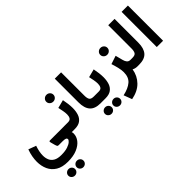

<svg xmlns="http://www.w3.org/2000/svg" viewBox="-62 -1430 2630 2630"><g transform="rotate(-45 1253.0 -115.0)"><path d="M346.2 251Q238.8 251 171.9 210.2Q105 169.4 73.7 100.8Q42.5 32.2 42.5 -51.3Q42.5 -96.7 51.5 -147.7Q60.5 -198.7 80.6 -253.4L191.4 -212.9Q160.6 -123.5 160.6 -52.2Q160.6 -3.9 177.7 35.4Q194.8 74.7 235.6 98.1Q276.4 121.6 346.2 121.6Q422.9 121.6 470.9 105Q519 88.4 541.5 67.4Q564 46.4 564 33.2Q564 14.6 546.6 7.3Q529.3 0 491.7 0H416Q397.9 0 392.6 -9.8Q387.2 -19.5 382.3 -36.1L363.3 -106.4Q360.4 -117.2 361.8 -124Q363.3 -130.9 378.9 -130.9H668.9V0H668Q671.9 10.7 672.9 17.6Q673.8 24.4 673.8 32.7Q673.8 89.4 635.7 139.2Q597.7 189 524.7 220Q451.7 251 346.2 251ZM376 389.2Q376 362.8 395 344.5Q414.1 326.2 441.4 326.2Q468.8 326.2 487.5 344.5Q506.3 362.8 506.3 389.2Q506.3 415.5 487.5 433.8Q468.8 452.1 441.4 452.1Q414.1 452.1 395 433.8Q376 415.5 376 389.2ZM212.9 389.2Q212.9 362.8 232.2 344.5Q251.5 326.2 278.3 326.2Q305.7 326.2 324.5 344.5Q343.3 362.8 343.3 389.2Q343.3 415.5 324.5 433.8Q305.7 452.1 278.3 452.1Q251.5 452.1 232.2 433.8Q212.9 415.5 212.9 389.2Z M727.1 0H648.9V-131.3H727.1Q766.6 -131.3 781 -155.3Q795.4 -179.2 795.4 -216.3Q795.4 -249.5 788.1 -288.3Q780.8 -327.1 772.5 -364.3L892.1 -395Q901.4 -350.6 906.7 -306.9Q912.1 -263.2 912.1 -223.6Q912.1 -159.7 895 -109.1Q877.9 -58.6 837.4 -29.3Q796.9 0 727.1 0ZM715.3 -540.5Q715.3 -568.4 735.6 -587.6Q755.9 -606.9 784.7 -606.9Q813.5 -606.9 833.5 -587.6Q853.5 -568.4 853.5 -540.5Q853.5 -512.7 833.5 -493.4Q813.5 -474.1 784.7 -474.1Q755.9 -474.1 735.6 -493.4Q715.3 -512.7 715.3 -540.5Z M1021.5 -682.1H1144V-231.9Q1144 -176.8 1160.9 -154.1Q1177.7 -131.3 1226.1 -131.3H1238.3V0H1226.1Q1120.1 0 1070.8 -55.4Q1021.5 -110.8 1021.5 -222.7Z M1323.2 0H1217.8V-131.3H1323.2Q1362.8 -131.3 1377.2 -155.3Q1391.6 -179.2 1391.6 -216.3Q1391.6 -249.5 1384.3 -288.3Q1377 -327.1 1368.7 -364.3L1488.3 -395Q1497.6 -350.6 1502.9 -306.9Q1508.3 -263.2 1508.3 -223.6Q1508.3 -159.7 1491.2 -109.1Q1474.1 -58.6 1433.6 -29.3Q1393.1 0 1323.2 0ZM1329.6 145.5Q1329.6 119.1 1348.6 100.8Q1367.7 82.5 1395 82.5Q1422.4 82.5 1441.2 100.8Q1460 119.1 1460 145.5Q1460 171.9 1441.2 190.2Q1422.4 208.5 1395 208.5Q1367.7 208.5 1348.6 190.2Q1329.6 171.9 1329.6 145.5ZM1166.5 145.5Q1166.5 119.1 1185.8 100.8Q1205.1 82.5 1231.9 82.5Q1259.3 82.5 1278.1 100.8Q1296.9 119.1 1296.9 145.5Q1296.9 171.9 1278.1 190.2Q1259.3 208.5 1231.9 208.5Q1205.1 208.5 1185.8 190.2Q1166.5 171.9 1166.5 145.5Z M1692.4 -471.7Q1692.4 -499.5 1712.6 -518.8Q1732.9 -538.1 1761.7 -538.1Q1790.5 -538.1 1810.5 -518.8Q1830.6 -499.5 1830.6 -471.7Q1830.6 -443.8 1810.5 -424.6Q1790.5 -405.3 1761.7 -405.3Q1732.9 -405.3 1712.6 -424.6Q1692.4 -443.8 1692.4 -471.7ZM1942.4 0Q1918.5 0 1898.7 -5.4Q1878.9 -10.7 1865.7 -19Q1848.1 89.8 1774.9 165.3Q1701.7 240.7 1572.3 265.6L1527.3 145.5Q1635.7 122.1 1694.6 71.8Q1753.4 21.5 1753.4 -75.7Q1753.4 -119.6 1740.5 -173.1Q1727.5 -226.6 1711.4 -274.4L1832.5 -314.5L1860.8 -205.6Q1869.1 -172.4 1886.7 -151.9Q1904.3 -131.3 1937 -131.3H1956.1V0Z M1936.5 -131.3H1974.1Q2026.9 -131.3 2042 -157Q2057.1 -182.6 2057.1 -231.4V-682.1H2179.7V-222.2Q2179.7 -112.3 2131.1 -56.2Q2082.5 0 1973.6 0H1936.5Z M2438 -682.1V-0.5H2315.9V-682.1Z"/></g></svg>

Font: Vazirmatn RD UI
Style: Bold
Weight: 700
Designer: Saber Rastikerdar
Foundry: Saber Rastikerdar
Version: Version 33.003